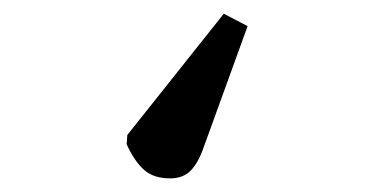

<svg xmlns="http://www.w3.org/2000/svg" viewBox="-20 -78 540 279"><path d="M227.1 181.2Q203.1 181.2 189.2 168.7Q175.3 156.2 164.1 131.8L165 118.2L305.2 -58.1L339.8 -40L275.9 136.2Q268.1 158.7 257.1 169.9Q246.1 181.2 227.1 181.2Z"/></svg>

Font: Literata Book
Style: Regular
Weight: 400
Designer: Latin by Veronika Burian and Jose Scaglione. Greek by Irene Vlachou. Cyrillic by Vera Evstafieva
Foundry: TypeTogether
Version: Version 2.003;PS 002.003;hotconv 1.0.88;makeotf.lib2.5.64775